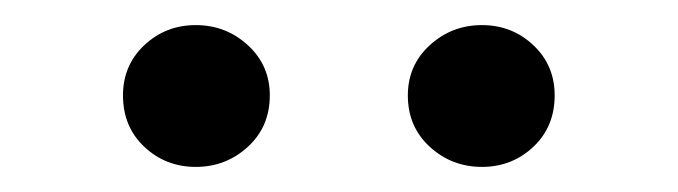

<svg xmlns="http://www.w3.org/2000/svg" viewBox="-20 -789 540 153"><path d="M195 -713Q195 -688 177.5 -672Q160 -656 136 -656Q112 -656 95 -672Q78 -688 78 -713Q78 -737 95 -753Q112 -769 136 -769Q160 -769 177.5 -753Q195 -737 195 -713ZM422 -713Q422 -688 405 -672Q388 -656 364 -656Q340 -656 322.5 -672Q305 -688 305 -713Q305 -737 322.5 -753Q340 -769 364 -769Q388 -769 405 -753Q422 -737 422 -713Z"/></svg>

Font: Kaisei Opti Medium
Style: Regular
Weight: 500
Designer: Font-Kai, 金井和夫
Foundry: KAZUO KANAI
Version: Version 5.003